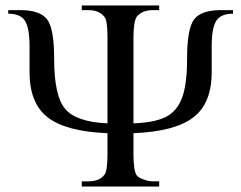

<svg xmlns="http://www.w3.org/2000/svg" viewBox="-20 -682 881 702"><path d="M562 0H279V-19H303Q343 -19 361 -42Q373 -55 373 -118V-195Q222 -201 155 -252.5Q88 -304 88 -418V-513Q88 -579 71.5 -605.5Q55 -632 10 -632V-645H54Q126 -645 152 -611.5Q178 -578 178 -467Q178 -331 218.5 -283.5Q259 -236 373 -231V-545Q373 -608 362 -620Q343 -645 303 -645H279V-662H562V-645H539Q500 -645 480 -621Q468 -602 468 -545V-231Q546 -234 586.5 -254.5Q627 -275 645.5 -324Q664 -373 664 -467Q664 -578 690 -611.5Q716 -645 788 -645H832V-632Q787 -632 770.5 -605.5Q754 -579 754 -513V-418Q754 -304 686.5 -252.5Q619 -201 468 -195V-118Q468 -61 479 -42Q484 -34 503 -26.5Q522 -19 539 -19H562Z"/></svg>

Font: Veleka
Style: Italic
Weight: 400
Italic angle: -12°
Designer: Stefan Peev, Context Ltd, 2016; SIL International, 1997-2014.
Foundry: Stefan Peev, Context Ltd, 2016
Version: Version 1.000